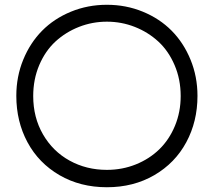

<svg xmlns="http://www.w3.org/2000/svg" viewBox="-20 -766 890 799"><path d="M118.2 -366.2Q118.2 -277.3 158.9 -206.8Q199.7 -136.2 269.5 -97.7Q339.4 -59.1 424.8 -59.1Q488.8 -59.1 545.2 -81.8Q601.6 -104.5 642.8 -144.5Q684.1 -184.6 708 -242.2Q731.9 -299.8 731.9 -366.2Q731.9 -436 706.5 -495.1Q681.2 -554.2 638.7 -593.3Q596.2 -632.3 540.8 -654.1Q485.4 -675.8 424.8 -675.8Q364.3 -675.8 308.8 -654.1Q253.4 -632.3 210.9 -593.3Q168.5 -554.2 143.3 -495.1Q118.2 -436 118.2 -366.2ZM47.9 -367.2Q47.9 -447.3 76.7 -517.6Q105.5 -587.9 155.3 -638.2Q205.1 -688.5 275.1 -717.3Q345.2 -746.1 424.8 -746.1Q504.4 -746.1 574.5 -717.3Q644.5 -688.5 694.3 -638.2Q744.1 -587.9 772.9 -517.6Q801.8 -447.3 801.8 -367.2Q801.8 -260.3 755.1 -173.8Q708.5 -87.4 622.1 -37.1Q535.6 13.2 424.8 13.2Q314 13.2 227.5 -37.1Q141.1 -87.4 94.5 -173.8Q47.9 -260.3 47.9 -367.2Z"/></svg>

Font: Kreadon
Style: Regular
Weight: 400
Designer: kohakuno
Foundry: StudioGnu
Version: Version 1.000;Glyphs 3.1.2 (3151)